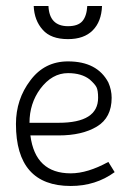

<svg xmlns="http://www.w3.org/2000/svg" viewBox="-20 -610 457 638"><path d="M206 -523Q239 -523 253.5 -539.5Q268 -556 270 -590H319Q317 -538 288 -509Q259 -480 206 -480Q149 -480 122 -511Q94 -542 92 -590H141Q144 -523 206 -523ZM215 -34Q271 -34 340 -72L361 -38Q298 8 215 8Q33 8 33 -198Q33 -280 81 -343Q128 -406 206 -406Q303 -406 340 -336Q351 -311 351 -285Q351 -219 302 -189.5Q253 -160 175 -160H81Q97 -34 215 -34ZM175 -202Q306 -202 306 -285Q306 -310 300.5 -320.5Q295 -331 278 -346Q251 -367 206 -367Q153 -367 114 -315Q78 -266 78 -202Z"/></svg>

Font: Bhavuka
Style: Regular
Weight: 400
Version: 2.94.0; ttfautohint (v1.2) -l 7 -r 28 -G 50 -x 13 -D deva -f